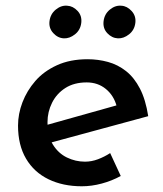

<svg xmlns="http://www.w3.org/2000/svg" viewBox="-20 -642 568 671"><path d="M277 -77Q300 -77 322.5 -85.5Q345 -94 365 -107L402 -27Q371 -10 335.5 -0.5Q300 9 266 9Q200 9 149.5 -15.5Q99 -40 71 -87.5Q43 -135 43 -203Q43 -244 58.5 -284.5Q74 -325 103.5 -359Q133 -393 179 -414Q225 -435 286 -435Q323 -435 357.5 -425.5Q392 -416 420.5 -393.5Q449 -371 469 -332.5Q489 -294 498 -236L144 -140L128 -201L424 -284L388 -270Q378 -308 350 -331Q322 -354 283 -354Q239 -354 208.5 -334.5Q178 -315 162 -283Q146 -251 146 -215Q146 -167 165 -136.5Q184 -106 214 -91.5Q244 -77 277 -77ZM153 -568Q156 -593 175 -608.5Q194 -624 215 -622Q235 -621 251 -604Q267 -587 264 -562Q261 -537 242 -522Q223 -507 203 -508Q182 -509 166 -526.5Q150 -544 153 -568ZM342 -568Q345 -593 364 -608.5Q383 -624 404 -622Q424 -621 440 -603.5Q456 -586 453 -562Q450 -537 431 -522Q412 -507 392 -508Q371 -509 355 -526Q339 -543 342 -568Z"/></svg>

Font: Josefin Sans Thin Medium
Style: Italic
Weight: 500
Italic angle: -7°
Version: Version 2.000